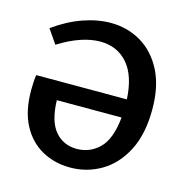

<svg xmlns="http://www.w3.org/2000/svg" viewBox="-107 -813 895 925"><g transform="rotate(15 341.0 -351.0)"><path d="M323 11Q245 11 182 -24Q119 -59 82.5 -128Q46 -197 46 -301Q46 -317 47 -338Q48 -359 51 -377H503Q497 -494 445 -553.5Q393 -613 308 -613Q263 -613 211 -595.5Q159 -578 102 -542L54 -612Q125 -663 196.5 -688Q268 -713 334 -713Q418 -713 486 -672.5Q554 -632 594 -554Q634 -476 634 -362Q634 -239 591.5 -156Q549 -73 478 -31Q407 11 323 11ZM331 -84Q396 -84 443 -130Q490 -176 501 -286H178Q181 -181 222.5 -132.5Q264 -84 331 -84Z"/></g></svg>

Font: Bitter SemiBold
Style: Regular
Weight: 600
Designer: Sol Matas, and Bitter project Authors
Foundry: Sol Matas
Version: Version 2.001